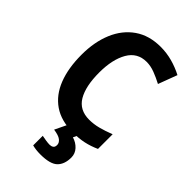

<svg xmlns="http://www.w3.org/2000/svg" viewBox="-284 -816 1148 1148"><g transform="rotate(45 289.5 -242.0)"><path d="M360 -601Q282 -601 243 -533.5Q204 -466 204 -355Q204 -239 241.5 -176Q279 -113 361 -113Q399 -113 437.5 -123Q476 -133 522 -151V-27Q480 -8 438.5 1Q397 10 346 10Q247 10 182.5 -34.5Q118 -79 86 -161Q54 -243 54 -356Q54 -464 89 -547Q124 -630 191.5 -677Q259 -724 356 -724Q406 -724 454 -711Q502 -698 546 -675L501 -555Q465 -574 429.5 -587.5Q394 -601 360 -601ZM446 122Q446 179 415 209.5Q384 240 301 240Q263 240 233 232V151Q248 154 267 157Q286 160 300 160Q313 160 323 153.5Q333 147 333 129Q333 111 315.5 97Q298 83 255 77L292 0H381L367 30Q401 40 423.5 64.5Q446 89 446 122Z"/></g></svg>

Font: Noto Sans Gurmukhi UI SemiCondensed
Style: Bold
Weight: 700
Width: 4
Designer: Jelle Bosma - Monotype Design Team
Foundry: Monotype Imaging Inc.
Version: Version 2.004; ttfautohint (v1.8.4.7-5d5b)